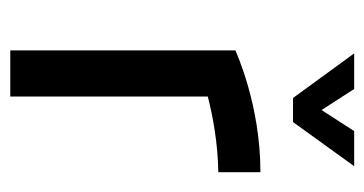

<svg xmlns="http://www.w3.org/2000/svg" viewBox="-192 -534 726 383"><g transform="rotate(90 171.5 -343.0)"><path d="M200 -621 158 -686H87L176 -564H224L312 -686H242L200 -621ZM173 -394C212 -404 265 -414 324 -415V-499C190 -499 86 -451 81 -449V0H173V-394Z"/></g></svg>

Font: Maven Pro
Style: Medium
Weight: 500
Designer: Joe Prince
Foundry: Joe Prince
Version: Version 1.003